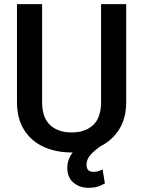

<svg xmlns="http://www.w3.org/2000/svg" viewBox="-20 -731 694 933"><path d="M471.2 -710.9H593.3V-235.8Q593.3 -157.2 559.6 -103.3Q525.9 -49.3 469.7 -21Q439.5 -0.5 419.9 21.5Q400.4 43.5 400.4 70.3Q400.4 85.4 408 94.7Q415.5 104 435.1 104Q449.7 104 460.7 99.9Q471.7 95.7 478.5 92.3L489.7 160.2Q477.5 167.5 458.5 174.6Q439.5 181.6 410.2 181.6Q367.2 181.6 337.2 156.7Q307.1 131.8 307.1 84.5Q307.1 65.4 313.2 46.6Q319.3 27.8 333.5 9.8Q330.6 9.8 328.1 9.8Q251.5 9.8 191.4 -17.8Q131.3 -45.4 96.9 -100.1Q62.5 -154.8 62.5 -235.8V-710.9H184.6V-235.8Q184.6 -159.2 223.4 -123.3Q262.2 -87.4 328.1 -87.4Q394 -87.4 432.6 -123.3Q471.2 -159.2 471.2 -235.8Z"/></svg>

Font: Vazirmatn RD FD Medium
Style: Regular
Weight: 500
Designer: Saber Rastikerdar
Foundry: Saber Rastikerdar
Version: Version 33.003